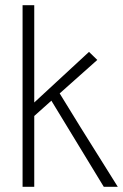

<svg xmlns="http://www.w3.org/2000/svg" viewBox="-20 -720 475 740"><path d="M67 -700V0H112V-273L178 -332L380 0H434C323 -176 239 -312 210 -360L355 -489L323 -520L112 -325V-700Z"/></svg>

Font: Advent Pro
Style: Light
Weight: 300
Designer: Andreas Kalpakidis
Foundry: Andreas Kalpakidis
Version: Version 2.002 2007